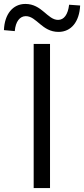

<svg xmlns="http://www.w3.org/2000/svg" viewBox="-69 -955 427 975"><path d="M102 0H185V-732H102ZM228 -793C293 -793 334 -845 338 -927L282 -931C276 -881 256 -854 226 -854C172 -854 144 -935 60 -935C-4 -935 -46 -883 -49 -802L6 -797C10 -846 32 -873 62 -873C117 -873 144 -793 228 -793Z"/></svg>

Font: ChiuKong Gothic CL Normal
Style: Regular
Weight: 350
Designer: Ryoko NISHIZUKA 西塚涼子 (kana, bopomofo & ideographs); Paul D. Hunt (Latin, Greek & Cyrillic); Sandoll Communications 산돌커뮤니
Foundry: Adobe
Version: Version 1.300